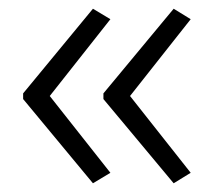

<svg xmlns="http://www.w3.org/2000/svg" viewBox="-20 -492 489 440"><path d="M33 -278 193 -472 233 -448 94 -272 233 -96 193 -72 33 -265ZM217 -278 378 -472 417 -448 278 -272 417 -96 378 -72 217 -265Z"/></svg>

Font: Noto Sans Symbols Light
Style: Regular
Weight: 300
Version: Version 2.002